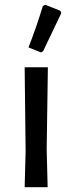

<svg xmlns="http://www.w3.org/2000/svg" viewBox="-20 -782 307 802"><path d="M159 -757 169 -762 232 -737 236 -727 160 -568 151 -563 99 -584Q131 -665 159 -757ZM180 -501 175 -159 179 0H83L87 -150L83 -501Z"/></svg>

Font: Alegreya Sans SC Medium
Style: Regular
Weight: 500
Designer: Juan Pablo del Peral
Foundry: Huerta Tipografica
Version: Version 2.001;PS 002.001;hotconv 1.0.88;makeotf.lib2.5.64775